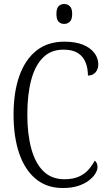

<svg xmlns="http://www.w3.org/2000/svg" viewBox="-20 -933 541 963"><path d="M295 10Q214 10 159 -36Q104 -82 76 -164.5Q48 -247 48 -358Q48 -470 77 -552Q106 -634 162.5 -679Q219 -724 303 -724Q359 -724 396.5 -708.5Q434 -693 453.5 -667Q473 -641 473 -611Q473 -585 458.5 -569.5Q444 -554 421 -554Q421 -591 409 -620.5Q397 -650 370.5 -667Q344 -684 298 -684Q235 -684 195 -643.5Q155 -603 136 -530Q117 -457 117 -358Q117 -261 137 -187.5Q157 -114 198 -74Q239 -34 303 -34Q345 -34 374 -46.5Q403 -59 422 -80Q441 -101 455 -127Q462 -122 465.5 -114Q469 -106 469 -94Q469 -80 458 -62Q447 -44 425.5 -27.5Q404 -11 371.5 -0.5Q339 10 295 10ZM302 -813Q285 -813 274 -824Q263 -835 263 -863Q263 -891 274 -902Q285 -913 302 -913Q318 -913 330 -902Q342 -891 342 -863Q342 -835 330 -824Q318 -813 302 -813Z"/></svg>

Font: Noto Serif Ethiopic Condensed Light
Style: Regular
Weight: 300
Width: 3
Designer: Monotype Design Team
Foundry: Monotype Imaging Inc.
Version: Version 2.102